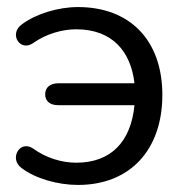

<svg xmlns="http://www.w3.org/2000/svg" viewBox="-20 -515 531 544"><path d="M201 9C349 9 440 -91 440 -246C440 -400 349 -495 201 -495C145 -495 82 -476 42 -446C4 -419 37 -367 74 -393C112 -420 158 -432 196 -432C299 -432 351 -368 361 -279H145C122 -279 108 -267 108 -248C108 -228 122 -217 145 -217H361C351 -113 294 -54 196 -54C156 -54 111 -67 74 -94C36 -120 5 -65 41 -39C80 -9 144 9 201 9Z"/></svg>

Font: SN Pro Book
Style: Regular
Weight: 350
Designer: Tobias Whetton
Foundry: Supernotes
Version: Version 1.003;Glyphs 3.3 (3324)